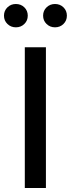

<svg xmlns="http://www.w3.org/2000/svg" viewBox="-52 -935 353 955"><path d="M71.4 0V-700H176.4V0ZM27.1 -799.1Q2.1 -799.1 -15 -815.8Q-32.2 -832.4 -32.2 -857.1Q-32.2 -881.8 -15 -898.5Q2.1 -915.1 26.9 -915.1Q52.1 -915.1 69.1 -898.5Q86.1 -881.8 86.1 -857.1Q86.1 -832.4 69.1 -815.8Q52.1 -799.1 27.1 -799.1ZM221.7 -799.1Q196.7 -799.1 179.6 -815.8Q162.4 -832.4 162.4 -857.1Q162.4 -881.8 179.6 -898.5Q196.7 -915.1 221.6 -915.1Q246.7 -915.1 263.7 -898.5Q280.7 -881.8 280.7 -857.1Q280.7 -832.4 263.7 -815.8Q246.7 -799.1 221.7 -799.1Z"/></svg>

Font: Red Hat Display VF
Style: Regular
Weight: 300
Designer: Pentagram, MCKL
Foundry: Pentagram, MCKL
Version: Version 1.023